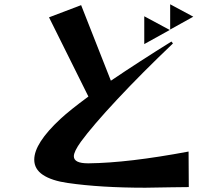

<svg xmlns="http://www.w3.org/2000/svg" viewBox="-20 -820 1040 897"><path d="M297 35Q221 24 180.5 -3Q140 -30 140 -74Q140 -151 263 -265Q306 -305 393 -369L209 -739L359 -796L498 -443Q633 -534 781 -626L788 -617Q643 -479 528 -356Q413 -233 358 -158Q325 -112 325 -90Q325 -57 391 -57H395Q578 -59 861 -112L862 54L780 55Q694 57 659 57Q451 57 297 35ZM654 -744 773 -680 654 -614ZM775 -800 883 -742 775 -682Z"/></svg>

Font: Tiejili SC
Style: Regular
Weight: 400
Designer: Buernia
Foundry: Ershou Xiaoxi Press
Version: Version 1.100